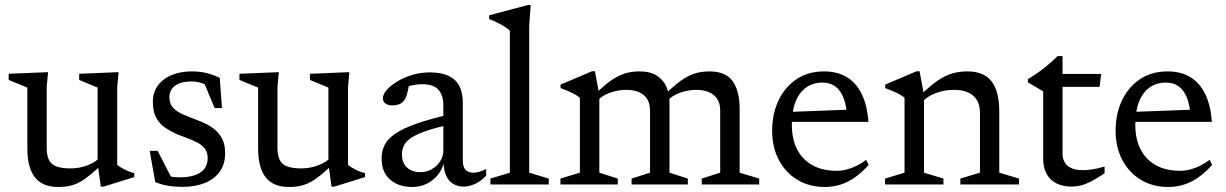

<svg xmlns="http://www.w3.org/2000/svg" viewBox="-20 -735 4886 765"><path d="M166 -147Q166 -116.5 174.8 -98.2Q183.5 -80 204.5 -72Q225.5 -64 261.5 -64Q295.5 -64 327.8 -76Q360 -88 375.5 -106L392.5 -86.5Q364 -58.5 341.2 -39.8Q318.5 -21 298.5 -10Q278.5 1 257.8 5.5Q237 10 212.5 10Q149 10 119 -28.5Q89 -67 89 -143.5V-386L14.5 -416.5V-441L171.5 -447.5L166 -388ZM381.5 8.5 369 -82.5V-386L295.5 -416.5V-441L452.5 -447.5L447 -388V-78.5Q451.5 -74 459.8 -69Q468 -64 477.8 -59Q487.5 -54 497.2 -50.5Q507 -47 515 -45.5V-29.5L393 8.5Z M744 -450.5Q773.5 -450.5 798.8 -445Q824 -439.5 855.5 -425L864.5 -304.5H835L784.5 -426.5L826 -382.5Q804.5 -396.5 784.8 -403.5Q765 -410.5 743.5 -410.5Q701.5 -410.5 678.2 -394Q655 -377.5 655 -347.5Q655 -321 669.8 -305.5Q684.5 -290 708.5 -279.5Q732.5 -269 760.5 -258.5Q781.5 -251 802 -240.8Q822.5 -230.5 839.5 -215.5Q856.5 -200.5 866.8 -178.5Q877 -156.5 877 -124Q877 -81 855.5 -51Q834 -21 796 -5.8Q758 9.5 707.5 9.5Q676.5 9.5 649.5 5Q622.5 0.5 598.5 -9.5L576.5 -134H608L673.5 -7L612.5 -48Q631.5 -39.5 645.5 -35.2Q659.5 -31 671.8 -29.8Q684 -28.5 696.5 -28.5Q749 -28.5 778.2 -47.8Q807.5 -67 807.5 -105Q807.5 -127.5 796.8 -142Q786 -156.5 767.8 -166.2Q749.5 -176 728.2 -183.8Q707 -191.5 687 -199.5Q660 -211.5 637.8 -226.5Q615.5 -241.5 602.2 -266Q589 -290.5 589 -328.5Q589 -367 609 -394.2Q629 -421.5 664 -436Q699 -450.5 744 -450.5Z M1085.5 -147Q1085.5 -116.5 1094.2 -98.2Q1103 -80 1124 -72Q1145 -64 1181 -64Q1215 -64 1247.2 -76Q1279.5 -88 1295 -106L1312 -86.5Q1283.5 -58.5 1260.8 -39.8Q1238 -21 1218 -10Q1198 1 1177.2 5.5Q1156.5 10 1132 10Q1068.5 10 1038.5 -28.5Q1008.5 -67 1008.5 -143.5V-386L934 -416.5V-441L1091 -447.5L1085.5 -388ZM1301 8.5 1288.5 -82.5V-386L1215 -416.5V-441L1372 -447.5L1366.5 -388V-78.5Q1371 -74 1379.2 -69Q1387.5 -64 1397.2 -59Q1407 -54 1416.8 -50.5Q1426.5 -47 1434.5 -45.5V-29.5L1312.5 8.5Z M1782 -281.5 1784.5 -241Q1721.5 -228 1681.5 -214.5Q1641.5 -201 1619.8 -186.8Q1598 -172.5 1589.8 -156Q1581.5 -139.5 1581.5 -119.5Q1581.5 -85.5 1602 -67.2Q1622.5 -49 1654.5 -49Q1680 -49 1700.8 -61Q1721.5 -73 1734 -92.8Q1746.5 -112.5 1746.5 -135.5V-315.5Q1746.5 -355 1727 -377.2Q1707.5 -399.5 1661.5 -399.5Q1644 -399.5 1623.2 -395.2Q1602.5 -391 1583.5 -382L1611 -407.5Q1609 -392 1606 -377.8Q1603 -363.5 1599.2 -352.2Q1595.5 -341 1589.5 -334Q1581.5 -323.5 1569.2 -319.2Q1557 -315 1543.5 -315Q1525.5 -315 1515.5 -323Q1505.5 -331 1505.5 -343Q1505.5 -359 1521 -376.8Q1536.5 -394.5 1563 -410.5Q1589.5 -426.5 1622.8 -436.5Q1656 -446.5 1692 -446.5Q1739.5 -446.5 1768.5 -432.2Q1797.5 -418 1810.8 -391Q1824 -364 1824 -324.5V-95Q1824 -78.5 1828.8 -68Q1833.5 -57.5 1843 -52.2Q1852.5 -47 1866.5 -47Q1878 -47 1891 -51Q1904 -55 1917 -61.5V-35Q1896 -12.5 1872.2 -2Q1848.5 8.5 1828 8.5Q1803 8.5 1784.8 -3Q1766.5 -14.5 1757 -36.5Q1747.5 -58.5 1747.5 -90L1750.5 -94Q1744 -63 1725.8 -39.8Q1707.5 -16.5 1681 -3.2Q1654.5 10 1623 10Q1568.5 10 1534.5 -19.2Q1500.5 -48.5 1500.5 -103.5Q1500.5 -133 1512.5 -157.2Q1524.5 -181.5 1555 -202.5Q1585.5 -223.5 1640.8 -242.8Q1696 -262 1782 -281.5Z M2088.5 -47 2166.5 -23.5V0H1934V-23.5L2011.5 -47V-612.5Q2005 -619.5 1993 -627.2Q1981 -635 1964.8 -643.2Q1948.5 -651.5 1929 -659V-674L2082.5 -715H2094.5L2088.5 -631Z M2368 -356.5V-47L2441.5 -23.5V0H2213V-23.5L2290.5 -47V-345Q2282.5 -353 2265 -362.2Q2247.5 -371.5 2213.5 -384V-398L2338.5 -451H2350.5ZM2647.5 -326.5V-47L2720.5 -23.5V0H2496.5V-23.5L2570 -47V-294.5Q2570 -322 2558.5 -340.5Q2547 -359 2525.8 -368Q2504.5 -377 2475 -377Q2441.5 -377 2409.2 -365Q2377 -353 2362 -335L2345.5 -354Q2373.5 -382 2396.2 -400.5Q2419 -419 2440.2 -430Q2461.5 -441 2482.8 -445.8Q2504 -450.5 2528.5 -450.5Q2571 -450.5 2597.2 -433.5Q2623.5 -416.5 2635.5 -388.5Q2647.5 -360.5 2647.5 -326.5ZM2927 -301V-47L3005 -23.5V0H2776V-23.5L2849.5 -47V-294Q2849.5 -322.5 2837.8 -340.5Q2826 -358.5 2804.8 -367.8Q2783.5 -377 2754.5 -377Q2720.5 -377 2688.2 -365Q2656 -353 2641 -334.5L2624.5 -354Q2652.5 -381.5 2675.5 -400.2Q2698.5 -419 2719.5 -430Q2740.5 -441 2761.8 -445.8Q2783 -450.5 2807.5 -450.5Q2871 -450.5 2899 -411.8Q2927 -373 2927 -301Z M3263.5 -450.5Q3317.5 -450.5 3355.2 -427Q3393 -403.5 3414.2 -358.8Q3435.5 -314 3440 -249.5H3120.5L3121 -289L3387.5 -299L3354.5 -279.5Q3351.5 -319 3340 -347.2Q3328.5 -375.5 3308 -390.8Q3287.5 -406 3257 -406Q3220 -406 3192.5 -386.8Q3165 -367.5 3150 -330.2Q3135 -293 3135 -238Q3135 -180 3156.5 -139Q3178 -98 3218 -76.2Q3258 -54.5 3312.5 -54.5Q3334 -54.5 3354 -59.8Q3374 -65 3393.5 -74.8Q3413 -84.5 3431 -98L3441 -78Q3415 -48.5 3387 -28.8Q3359 -9 3329 0.5Q3299 10 3266 10Q3204.5 10 3157.2 -18.5Q3110 -47 3083.2 -97.5Q3056.5 -148 3056.5 -214Q3056.5 -280.5 3081.5 -334Q3106.5 -387.5 3153 -419Q3199.5 -450.5 3263.5 -450.5Z M3661.5 -356.5V-47L3739 -23.5V0H3506.5V-23.5L3584 -47V-345Q3576 -353 3558.5 -362.2Q3541 -371.5 3507 -384V-398L3632 -451H3644ZM3806.5 -23.5 3884.5 -47V-287Q3884.5 -315.5 3872.8 -335.5Q3861 -355.5 3838 -366.2Q3815 -377 3780.5 -377Q3741.5 -377 3707.2 -363.5Q3673 -350 3657 -331L3639 -347.5Q3669 -377.5 3693.8 -397.2Q3718.5 -417 3740.8 -428.8Q3763 -440.5 3786 -445.5Q3809 -450.5 3835 -450.5Q3899.5 -450.5 3930.5 -411.2Q3961.5 -372 3961.5 -288.5V-47L4040 -23.5V0H3806.5Z M4213.5 -126Q4213.5 -90.5 4234.5 -73.8Q4255.5 -57 4295.5 -57Q4313.5 -57 4335 -60.5Q4356.5 -64 4381 -71.5V-44.5Q4350.5 -24 4327.5 -12.2Q4304.5 -0.5 4286 4Q4267.5 8.5 4250 8.5Q4216 8.5 4190.5 -3.8Q4165 -16 4150.8 -40.8Q4136.5 -65.5 4136.5 -101.5V-371L4075.5 -407V-420Q4089.5 -428 4102 -436.2Q4114.5 -444.5 4126.2 -453.2Q4138 -462 4149 -471Q4160 -480 4171.2 -490.2Q4182.5 -500.5 4194 -511.5H4213.5V-425ZM4183.5 -389 4184 -440.5H4367.5L4361 -389Z M4632 -450.5Q4686 -450.5 4723.8 -427Q4761.5 -403.5 4782.8 -358.8Q4804 -314 4808.5 -249.5H4489L4489.5 -289L4756 -299L4723 -279.5Q4720 -319 4708.5 -347.2Q4697 -375.5 4676.5 -390.8Q4656 -406 4625.5 -406Q4588.5 -406 4561 -386.8Q4533.5 -367.5 4518.5 -330.2Q4503.5 -293 4503.5 -238Q4503.5 -180 4525 -139Q4546.5 -98 4586.5 -76.2Q4626.5 -54.5 4681 -54.5Q4702.5 -54.5 4722.5 -59.8Q4742.5 -65 4762 -74.8Q4781.5 -84.5 4799.5 -98L4809.5 -78Q4783.5 -48.5 4755.5 -28.8Q4727.5 -9 4697.5 0.5Q4667.5 10 4634.5 10Q4573 10 4525.8 -18.5Q4478.5 -47 4451.8 -97.5Q4425 -148 4425 -214Q4425 -280.5 4450 -334Q4475 -387.5 4521.5 -419Q4568 -450.5 4632 -450.5Z"/></svg>

Font: Newsreader 16pt 16pt
Style: Regular
Weight: 400
Version: Version 1.003